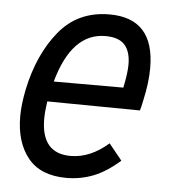

<svg xmlns="http://www.w3.org/2000/svg" viewBox="-44 -562 539 613"><g transform="rotate(5 225.5 -256.0)"><path d="M427 -363Q427 -315 414 -258Q409 -233 406 -225L109 -228Q104 -195 104 -172Q104 -61 198 -61Q261 -61 319 -112L361 -60Q318 -22 277 -6Q236 10 191 10Q108 10 67.5 -40Q27 -90 27 -173Q27 -210 37 -260Q61 -374 121.5 -448Q182 -522 283 -522Q427 -522 427 -363ZM124 -293H347Q357 -340 357 -368Q357 -409 338 -430.5Q319 -452 276 -452Q168 -452 124 -293Z"/></g></svg>

Font: Decalotype
Style: Italic
Weight: 400
Italic angle: -12°
Designer: Alfredo Marco Pradil
Foundry: Alfredo Marco Pradil
Version: Version 1.0